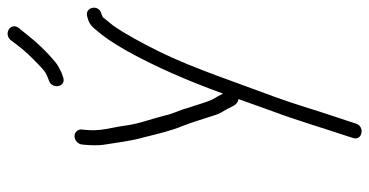

<svg xmlns="http://www.w3.org/2000/svg" viewBox="-251 -495 962 500"><g transform="rotate(-90 230.0 -245.0)"><path d="M103.8 -513 103 -506C101.5 -490.9 101.1 -469.6 102.9 -457C107.9 -427 113.1 -382 122 -353C130.4 -319.2 139.4 -279.8 152.2 -250C161.8 -225.8 171.5 -192 179.6 -168C183.2 -154.3 189.9 -145.6 196.1 -134.5C202.4 -123.3 206.3 -106.6 222 -105C210.7 -73 200.3 -44 190.9 -18C167 45.2 145.4 119.1 125.2 179L120.8 193C112.2 217.2 149.7 225 157.8 202L162.3 188C165.3 178.7 170.1 164 176.9 144C192.7 97.4 209 40.7 226.8 -8C263 -103.8 301.9 -222.4 345 -310C365.1 -350.9 391.8 -400.6 413.2 -431C421.6 -441 428.1 -449 432.7 -455C434.3 -457.7 435.8 -459 437.1 -459L444.4 -462C469.7 -468.2 461.9 -505.8 437.3 -499C422 -495.3 413.1 -490.1 403 -477C382.5 -453.7 371 -435.7 349.9 -400C307.3 -324.1 269.4 -237.1 236.2 -145C231.5 -155.1 227.2 -162.4 221.9 -171C212.8 -189.5 206.7 -215.3 198.8 -237C193.4 -259 183.9 -274.2 179.1 -297C170.2 -333.1 157.3 -363.5 152.3 -404C146.9 -441.3 137.6 -463.3 142 -506L142.8 -513C143.9 -523.3 135.4 -532 125.3 -532C115.1 -532 104.9 -523.3 103.8 -513ZM279.9 -562 291.3 -566C300.4 -570 308.6 -574.7 315.8 -580C343.1 -601.9 370.4 -630.5 393.2 -660L407 -677C423.1 -697.9 393.1 -717 376.3 -699L363.5 -682C348.3 -661.8 329.5 -642.5 312.7 -626.5C301 -615.5 293.3 -607.1 279.1 -602L268.7 -598C245.9 -588.7 254.6 -551.6 279.9 -562Z"/></g></svg>

Font: Just Breathe
Style: Obl2
Weight: 400
Foundry: Cannot Into Space Fonts
Version: Version 0.72